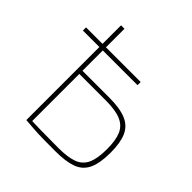

<svg xmlns="http://www.w3.org/2000/svg" viewBox="-184 -836 989 989"><g transform="rotate(45 310.5 -341.0)"><path d="M24 -532V-555H422V-532ZM363 -384Q443 -384 488 -364.5Q533 -345 551.5 -302Q570 -259 570 -188Q570 -111 549.5 -68Q529 -25 483.5 -8.5Q438 8 363 8Q311 8 275.5 7.5Q240 7 210 5Q180 3 144 0L158 -18Q179 -17 233 -16Q287 -15 363 -15Q428 -15 468 -29Q508 -43 526 -80.5Q544 -118 544 -188Q544 -252 528 -289.5Q512 -327 472.5 -344Q433 -361 363 -361H157V-384ZM169 -690V0H144V-690Z"/></g></svg>

Font: Exo 2 Thin
Style: Regular
Weight: 250
Designer: Natanael Gama
Foundry: Natanael Gama
Version: Version 2.010